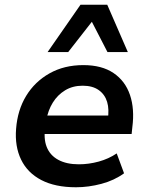

<svg xmlns="http://www.w3.org/2000/svg" viewBox="-20 -781 626 811"><path d="M301 10Q213 10 154.5 -20.5Q96 -51 69 -107Q42 -163 48 -237Q54 -316 90.5 -376Q127 -436 189 -471Q251 -506 332 -506Q410 -506 459.5 -472.5Q509 -439 529 -380Q549 -321 539 -244L536 -215H148L160 -293H453L435 -275Q442 -319 432.5 -350.5Q423 -382 397 -400.5Q371 -419 329 -419Q287 -419 255 -399.5Q223 -380 203 -347.5Q183 -315 176 -275L172 -249Q163 -197 177 -161Q191 -125 226 -106Q261 -87 313 -87Q355 -87 397 -98.5Q439 -110 473 -133L504 -49Q463 -19 408.5 -4.5Q354 10 301 10ZM181 -561 320 -761H433L520 -561H434L368 -689L268 -561Z"/></svg>

Font: Nunito Sans 9pt
Style: Bold Italic
Weight: 700
Italic angle: -9°
Version: Version 3.101;gftools[0.9.27]